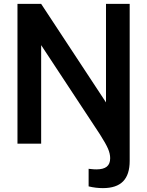

<svg xmlns="http://www.w3.org/2000/svg" viewBox="-20 -740 758 989"><path d="M526 -212.5V-720H648V89Q648 159.5 614 194.2Q580 229 510 229Q472.5 229 436.5 220V129.5Q443 130 451.8 131Q460.5 132 462 132Q467 132.5 476.5 132.5Q512.5 132.5 530 118.5Q547.5 104.5 547.5 75Q547.5 52 536.5 26.2Q525.5 0.5 495 -47.5L192 -507.5V0H70V-720H192Z"/></svg>

Font: Vortex Mix
Style: Bold
Weight: 700
Designer: Mikhail Sharanda
Foundry: Mikhail Sharanda
Version: Version 4.504;Glyphs 3.1.2 (3151)